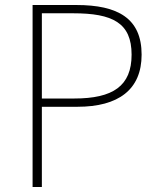

<svg xmlns="http://www.w3.org/2000/svg" viewBox="-20 -746 638 766"><path d="M110 0H147V-320H289C452 -320 545 -388 545 -528C545 -673 450 -726 285 -726H110ZM147 -353V-693H272C429 -693 505 -655 505 -528C505 -403 431 -353 276 -353Z"/></svg>

Font: Noto Sans CJK KR Thin
Style: Regular
Weight: 250
Designer: Ryoko NISHIZUKA (kana & ideographs); Paul D. Hunt (Latin, Greek & Cyrillic); Wenlong ZHANG (bopomofo); Sandoll Communica
Foundry: Adobe Systems Incorporated
Version: Version 1.002;PS 1.002;hotconv 1.0.82;makeotf.lib2.5.63406